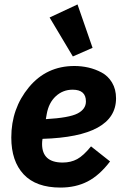

<svg xmlns="http://www.w3.org/2000/svg" viewBox="-20 -835 555 867"><path d="M309 -580 204 -756 330 -815 398 -619ZM253 12Q143 12 87 -47.5Q31 -107 31 -214Q31 -345 110.5 -441Q190 -537 316 -537Q348 -537 379 -530Q410 -523 439 -507.5Q468 -492 486 -462Q504 -432 504 -391Q504 -218 172 -208Q170 -196 170 -185Q170 -101 263 -101Q300 -101 328.5 -116.5Q357 -132 391 -174L477 -106Q429 -43 375.5 -15.5Q322 12 253 12ZM308 -430Q264 -430 232 -400.5Q200 -371 191 -320L187 -297Q292 -303 330 -322.5Q368 -342 368 -377Q368 -430 308 -430Z"/></svg>

Font: Aneliza
Style: Bold Italic
Weight: 700
Italic angle: -11.31°
Designer: Mike Abbink, Paul van der Laan, Pieter van Rosmalen
Foundry: Bold Monday
Version: Version 3.0